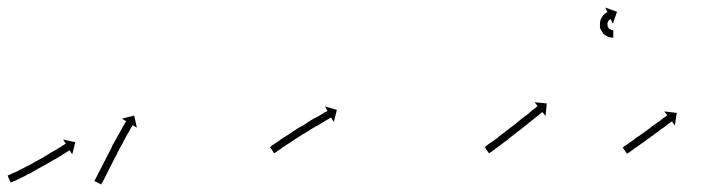

<svg xmlns="http://www.w3.org/2000/svg" viewBox="-20 -478 1909 505"><path d="M2 -17Q4 -18 7 -19Q10 -21 15 -23Q15 -23 15 -23Q15 -23 15 -23Q15 -23 14.5 -23Q14 -23 14 -23Q19 -25 25 -27Q25 -27 25 -27Q25 -27 25 -27Q24 -27 24 -27Q24 -27 24 -27Q30 -30 36 -33Q36 -33 36 -33Q36 -33 36 -33Q36 -33 36 -33Q36 -33 36 -33Q43 -36 49 -40Q49 -40 49 -40Q49 -40 49 -40Q49 -40 49 -40Q49 -40 49 -40Q56 -43 63 -47Q63 -47 63 -47Q63 -47 63 -47Q63 -47 63 -47Q63 -47 63 -47Q70 -51 77 -55Q85 -59 92 -63Q99 -67 105 -71Q112 -75 118 -79Q124 -82 129 -85Q134 -89 139 -91Q143 -94 146 -96Q149 -98 151 -99Q152 -99 153 -100L146 -111L178 -104L170 -72L163 -83Q163 -83 162 -82Q160 -81 157 -79Q153 -77 149 -74Q145 -72 140 -68Q134 -65 128 -61Q122 -58 115 -54Q109 -50 102 -46Q94 -42 87 -38Q80 -34 73 -30Q73 -30 73 -30Q73 -30 73 -30Q73 -30 73 -30Q73 -30 73 -30Q66 -26 59 -22Q59 -22 59 -22Q59 -22 59 -22Q59 -22 59 -22Q59 -22 59 -22Q52 -19 45 -15Q45 -15 45 -15Q45 -15 45 -15Q45 -15 45 -15Q45 -15 45 -15Q39 -12 33 -9Q33 -9 33 -9Q33 -9 33 -9Q33 -9 33 -9Q33 -9 33 -9Q28 -7 23 -4Q23 -4 23 -4Q23 -4 23 -4Q23 -4 23 -4Q23 -4 23 -4Q19 -2 15 -1Q12 1 10 1V2Q9 2 8 2L0 -16Q1 -16 2 -17ZM229 -4Q230 -6 232 -9Q234 -12 236 -17Q238 -21 241 -27Q244 -32 247 -38Q249 -42 250.5 -45Q252 -48 254 -52Q258 -59 261 -66Q265 -74 269 -81Q273 -88 276 -96Q280 -103 284 -110Q288 -117 291 -123Q295 -129 298 -135Q298 -135 298 -135Q298 -135 298 -135Q298 -135 298 -135Q298 -135 298 -135Q301 -140 303 -145Q303 -145 303 -145Q303 -145 303 -145Q303 -145 303 -145Q303 -145 303 -145Q306 -149 308 -153Q310 -156 311 -158Q312 -159 312 -159L301 -166L333 -174L340 -142L329 -149Q329 -148 328 -147Q327 -145 325 -142V-143Q323 -139 321 -135Q321 -135 321 -135Q321 -135 321 -135Q321 -135 321 -135Q321 -135 321 -135Q318 -130 315 -125Q315 -125 315 -125Q315 -125 315 -125Q315 -125 315 -125Q315 -125 315 -125Q312 -120 309 -114Q305 -107 302 -100Q298 -94 294 -86Q290 -79 287 -72Q283 -65 279 -57Q276 -50 272 -43Q270 -39 268.5 -36Q267 -33 265 -29Q262 -23 259 -17Q256 -12 254 -7Q252 -3 250 0Q248 3 247 5Q247 6 246 7L228 -2Q229 -3 229 -4Z M692 -92Q694 -94 696 -96Q700 -98 704 -101Q708 -104 713 -107Q718 -111 724 -115Q730 -119 737 -123Q744 -127 750 -132Q757 -136 764 -141Q772 -145 779 -149Q786 -154 792 -158Q799 -162 805 -166Q811 -169 817 -172Q822 -175 827 -178Q831 -181 835 -183Q837 -184 840 -185Q841 -186 841 -186L835 -198L866 -189L858 -157L851 -169Q850 -168 849 -168Q847 -167 844 -165Q841 -163 837 -161Q832 -158 827 -155Q822 -152 816 -148Q809 -145 803 -141Q796 -137 789 -132Q782 -128 775 -124Q768 -119 761 -115Q754 -111 748 -106Q741 -102 735 -98Q730 -94 724 -91Q719 -87 715 -84Q711 -82 708 -79Q705 -77 703 -76Q702 -75 701 -75L690 -91Q691 -92 692 -92Z M1257 -92Q1258 -94 1261 -96Q1264 -98 1268 -101Q1272 -104 1277 -107Q1282 -111 1288 -115Q1293 -120 1299 -124Q1306 -129 1312 -134Q1318 -139 1325 -144Q1331 -149 1338 -154Q1344 -159 1350 -164Q1356 -169 1362 -173Q1368 -177 1373 -182Q1377 -185 1381 -189Q1385 -192 1388 -194Q1391 -196 1392 -198Q1393 -198 1394 -199L1386 -209L1418 -206L1415 -173L1407 -183Q1406 -183 1405 -182Q1403 -181 1401 -179Q1398 -176 1394 -173Q1390 -170 1385 -166Q1380 -162 1375 -158Q1369 -153 1363 -148Q1357 -143 1350 -138Q1344 -133 1337 -128Q1331 -123 1324 -118Q1318 -113 1312 -108Q1305 -104 1300 -99Q1294 -95 1289 -91Q1284 -88 1280 -84Q1276 -82 1273 -79Q1270 -77 1268 -76Q1267 -75 1266 -75L1255 -91Q1256 -92 1257 -92ZM1592 -379Q1592 -379 1592 -379Q1592 -379 1592 -379Q1592 -379 1592 -379Q1592 -379 1592 -379Q1591 -379 1589 -379Q1589 -379 1589 -379Q1589 -379 1589 -379Q1589 -379 1589 -379Q1589 -379 1589 -379Q1587 -379 1585 -380Q1585 -380 1584.5 -380Q1584 -380 1584 -380Q1584 -380 1584 -380Q1584 -380 1584 -380Q1581 -380 1579 -381Q1579 -381 1579 -381.5Q1579 -382 1579 -382Q1578 -382 1578 -382Q1578 -382 1578 -382Q1575 -383 1573 -385Q1573 -385 1572.5 -385Q1572 -385 1572 -385Q1572 -385 1572 -385Q1572 -385 1572 -385Q1569 -388 1566 -390Q1566 -390 1566 -390.5Q1566 -391 1566 -391Q1566 -391 1566 -391Q1566 -391 1566 -391Q1564 -394 1562 -397Q1562 -397 1561.5 -397.5Q1561 -398 1561 -398Q1561 -398 1561 -398Q1561 -398 1561 -398Q1559 -402 1558 -406Q1558 -406 1558 -406Q1558 -406 1558 -406Q1558 -406 1558 -406.5Q1558 -407 1558 -407Q1558 -411 1558 -415Q1558 -415 1558 -415Q1558 -415 1558 -415Q1558 -415 1558 -415Q1558 -415 1558 -415Q1558 -419 1559 -423Q1559 -423 1559 -423Q1559 -423 1559 -424Q1559 -424 1559 -424Q1559 -424 1559 -424Q1560 -427 1562 -431Q1562 -431 1562 -431Q1562 -431 1562 -431Q1562 -431 1562 -431Q1562 -431 1562 -431Q1564 -434 1566 -437Q1566 -437 1566 -437Q1566 -437 1566 -437Q1566 -437 1566 -437Q1566 -437 1566 -437Q1568 -439 1570 -441Q1570 -441 1570 -441Q1570 -441 1570 -441Q1570 -441 1570.5 -441.5Q1571 -442 1571 -442Q1572 -443 1574 -444Q1574 -444 1574 -444Q1574 -444 1574 -444Q1574 -444 1574 -444Q1574 -444 1574 -444Q1576 -445 1577 -446Q1577 -446 1577 -446Q1577 -446 1577 -446Q1577 -446 1577 -446Q1577 -446 1577 -446Q1577 -446 1578 -446L1572 -458L1603 -447L1592 -416L1586 -428Q1586 -428 1586 -428Q1586 -428 1586 -428Q1586 -428 1586 -428Q1586 -428 1586 -428Q1586 -428 1586 -428Q1585 -428 1585 -427Q1585 -427 1585 -427Q1585 -427 1585 -427Q1585 -427 1585 -427Q1585 -427 1585 -427Q1584 -427 1583 -426Q1583 -426 1583 -426Q1583 -426 1583 -426Q1583 -426 1583 -426Q1583 -426 1583 -426Q1582 -425 1581 -424Q1581 -424 1581 -424Q1581 -424 1581 -424Q1581 -424 1581 -424Q1581 -424 1581 -424Q1580 -423 1579 -421Q1579 -421 1579 -421Q1579 -421 1579 -421Q1579 -422 1579.5 -422Q1580 -422 1580 -422Q1579 -420 1578 -418Q1578 -418 1578 -418Q1578 -418 1578 -418Q1578 -418 1578 -418.5Q1578 -419 1578 -419Q1578 -416 1577 -414Q1577 -414 1577 -414Q1577 -414 1577 -414Q1578 -415 1578 -415Q1578 -415 1578 -415Q1578 -413 1578 -410Q1578 -410 1578 -410Q1578 -410 1578 -411Q1578 -411 1578 -411Q1578 -411 1578 -411Q1578 -409 1579 -407Q1579 -407 1579 -407Q1579 -407 1579 -407Q1579 -407 1579 -407Q1579 -407 1579 -407Q1580 -405 1582 -403Q1582 -403 1581.5 -403.5Q1581 -404 1581 -404Q1581 -404 1581 -404Q1581 -404 1581 -404Q1583 -402 1584 -401Q1584 -401 1584 -401Q1584 -401 1584 -401Q1584 -401 1584 -401.5Q1584 -402 1584 -402Q1585 -401 1587 -400Q1587 -400 1587 -400Q1587 -400 1587 -400Q1587 -400 1586.5 -400Q1586 -400 1586 -400Q1588 -399 1589 -399Q1589 -399 1589 -399Q1589 -399 1589 -399Q1589 -399 1589 -399Q1589 -399 1589 -399Q1590 -399 1591 -399Q1591 -399 1591 -399Q1591 -399 1591 -399Q1591 -399 1591 -399Q1591 -399 1591 -399Q1592 -399 1593 -399Q1593 -399 1593 -399Q1593 -399 1593 -399Q1592 -399 1592 -399Q1592 -399 1592 -399Q1593 -399 1593 -398V-379Q1593 -379 1592 -379Z M1619 -91Q1621 -92 1623 -94Q1625 -95 1629 -98Q1633 -101 1636 -103Q1641 -106 1645 -109Q1650 -113 1655 -117Q1661 -120 1666 -124Q1671 -128 1677 -132Q1682 -136 1688 -140Q1693 -144 1698 -148Q1703 -151 1708 -155Q1713 -158 1717 -161Q1721 -164 1724 -167Q1728 -169 1730 -171Q1732 -173 1734 -174Q1734 -174 1735 -175L1727 -185L1760 -181L1755 -148L1747 -159Q1747 -158 1746 -158Q1744 -156 1742 -155Q1739 -153 1736 -151Q1733 -148 1729 -145Q1725 -142 1720 -139Q1715 -135 1710 -131Q1705 -128 1700 -124Q1694 -120 1689 -116Q1683 -112 1678 -108Q1672 -104 1667 -100Q1662 -97 1657 -93Q1652 -90 1648 -87Q1645 -84 1640 -81Q1637 -79 1635 -77Q1632 -76 1631 -75Q1630 -74 1629 -74L1618 -90Q1619 -90 1619 -91Z"/></svg>

Font: FRB American Cursive Just Arrows
Style: Italic
Weight: 400
Italic angle: -25°
Version: Version 2.0;Modular Font Editor K font №1